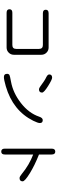

<svg xmlns="http://www.w3.org/2000/svg" viewBox="1052 -1900 895 3040"><g transform="rotate(90 1500.0 -379.5)"><path d="M753.9 -548.8Q753.9 -610.4 692.4 -610.4H189.5Q133.8 -610.4 133.8 -656.2Q133.8 -701.2 189.5 -701.2H732.4Q780.3 -701.2 813.5 -667.5Q846.7 -633.8 846.7 -586.9V-150.4Q846.7 -103.5 813.5 -69.8Q780.3 -36.1 732.4 -36.1H181.6Q126 -36.1 126 -82Q126 -127 181.6 -127H692.4Q753.9 -127 753.9 -188.5Z M1210 -756.8Q1239.3 -756.8 1342.3 -692.4Q1445.3 -627.9 1445.3 -597.7Q1445.3 -548.8 1393.6 -548.8Q1376 -548.8 1348.6 -569.3Q1253.9 -640.6 1200.2 -665Q1158.2 -686.5 1158.2 -710.9Q1158.2 -756.8 1210 -756.8ZM1880.9 -608.4Q1927.7 -608.4 1927.7 -562.5Q1927.7 -531.2 1891.6 -458Q1731.4 -135.7 1345.7 -23.4Q1241.2 6.8 1199.2 6.8Q1148.4 6.8 1148.4 -43.9Q1148.4 -69.3 1167 -81.1Q1178.7 -88.9 1275.4 -106.4Q1451.2 -138.7 1611.3 -263.2Q1771.5 -387.7 1827.1 -552.7Q1845.7 -608.4 1880.9 -608.4Z M2425.8 -548.8Q2594.7 -482.4 2722.7 -403.8Q2850.6 -325.2 2850.6 -290Q2850.6 -241.2 2798.8 -241.2Q2776.4 -241.2 2736.3 -274.4Q2590.8 -394.5 2425.8 -457V-7.8Q2425.8 48.8 2379.9 48.8Q2333 48.8 2333 -7.8V-749Q2333 -806.6 2379.9 -806.6Q2425.8 -806.6 2425.8 -749Z"/></g></svg>

Font: MotoyaLMaru
Style: W3 mono
Weight: 400
Version: Version 1.01